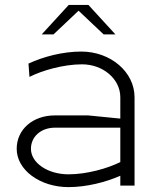

<svg xmlns="http://www.w3.org/2000/svg" viewBox="-20 -756 658 782"><path d="M150 -616H198L300 -712.4L402 -616H450L340 -736H260ZM528 0V-360C528 -462.7 430.8 -546 311 -546C236 -546 156.6 -525.3 96 -497L100 -442.8C150.6 -468.6 238 -494 314 -494C400.1 -494 470 -434 470 -360V-273L338.2 -286H204C113.5 -286 48 -228.8 48 -149.9C48 -63.8 142.5 6.1 259 6.1C331.6 6.1 409.8 -13.6 470 -40.2V0ZM470 -95.9C418.8 -70.3 334 -46 259 -46C174.5 -46 106 -92.5 106 -149.9C106 -199.8 147.2 -236 204 -236H470Z"/></svg>

Font: Resamitz
Style: Regular
Weight: 500
Designer: gluk
Foundry: gluk
Version: Version 0.047